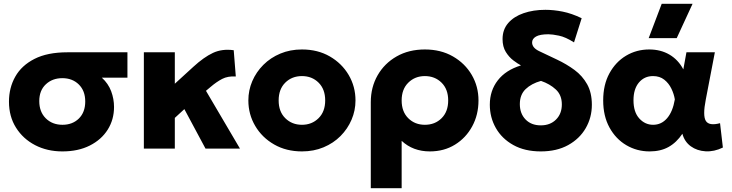

<svg xmlns="http://www.w3.org/2000/svg" viewBox="-20 -787 3877 1017"><path d="M310.5 15Q230 15 166 -18.2Q102 -51.5 64.8 -110.8Q27.5 -170 27.5 -248.5Q27.5 -322 61 -381.2Q94.5 -440.5 163 -475.2Q231.5 -510 336.5 -510H655V-375.5H519.5Q553.5 -344.5 568.8 -303.8Q584 -263 584 -220.5Q584 -153.5 550.5 -100.2Q517 -47 455.5 -16Q394 15 310.5 15ZM311 -126Q364 -126 397.8 -159.2Q431.5 -192.5 431.5 -249.5Q431.5 -306 397.5 -339.5Q363.5 -373 310 -373Q257.5 -373 222.8 -340.5Q188 -308 188 -251.5Q188 -194.5 222.5 -160.2Q257 -126 311 -126Z M742 0V-510H906V-343.5L1004.5 -433.5Q1059.5 -484 1108 -506.8Q1156.5 -529.5 1218 -521L1229 -382Q1186.5 -384.5 1156.8 -369Q1127 -353.5 1096 -327L1071 -306L1251 0H1068.5L956.5 -209L906 -162.5V0Z M1579.5 15Q1496 15 1432 -21.8Q1368 -58.5 1331.8 -120Q1295.5 -181.5 1295.5 -255Q1295.5 -308.5 1316.2 -357Q1337 -405.5 1375 -443.5Q1413 -481.5 1465 -503.2Q1517 -525 1579.5 -525Q1663 -525 1726.8 -488.2Q1790.5 -451.5 1826.8 -390Q1863 -328.5 1863 -255Q1863 -201.5 1842.2 -153Q1821.5 -104.5 1783.8 -66.5Q1746 -28.5 1694 -6.8Q1642 15 1579.5 15ZM1579.5 -126Q1632 -126 1667.2 -160.8Q1702.5 -195.5 1702.5 -255Q1702.5 -314.5 1667.5 -349.2Q1632.5 -384 1579.5 -384Q1526 -384 1491 -349.2Q1456 -314.5 1456 -255Q1456 -195.5 1491.2 -160.8Q1526.5 -126 1579.5 -126Z M1944 210V-245.5Q1944 -325 1980.2 -388.2Q2016.5 -451.5 2081 -488.2Q2145.5 -525 2230.5 -525Q2315 -525 2379 -488.2Q2443 -451.5 2478.8 -390.2Q2514.5 -329 2514.5 -255Q2514.5 -179 2481.2 -117.8Q2448 -56.5 2390 -20.8Q2332 15 2257 15Q2167.5 15 2107.5 -41V210ZM2230.5 -126Q2284 -126 2319 -160.8Q2354 -195.5 2354 -255Q2354 -314.5 2318.8 -349.2Q2283.5 -384 2230.5 -384Q2178 -384 2142.8 -349.2Q2107.5 -314.5 2107.5 -255Q2107.5 -195.5 2142.5 -160.8Q2177.5 -126 2230.5 -126Z M2844.5 15Q2759.5 15 2699 -18.8Q2638.5 -52.5 2606.5 -108.8Q2574.5 -165 2574.5 -232.5Q2574.5 -307 2616.8 -361.5Q2659 -416 2739.5 -440.5Q2722.5 -449.5 2699.5 -466.8Q2676.5 -484 2659.2 -511.8Q2642 -539.5 2642 -580Q2642 -630.5 2672 -665Q2702 -699.5 2753.5 -717.2Q2805 -735 2869 -735Q2912.5 -735 2960.2 -725.5Q3008 -716 3061 -690.5L3020.5 -562.5Q2975.5 -591 2940.5 -598.2Q2905.5 -605.5 2885 -605.5Q2840 -605.5 2819.2 -593.5Q2798.5 -581.5 2798.5 -562Q2798.5 -534.5 2834.5 -516.8Q2870.5 -499 2930 -471.5Q2981 -447.5 3023 -416.5Q3065 -385.5 3090 -340.8Q3115 -296 3115 -232Q3115 -164.5 3082.5 -108.2Q3050 -52 2989.5 -18.5Q2929 15 2844.5 15ZM2844.5 -123Q2894.5 -123 2925.2 -153.8Q2956 -184.5 2956 -234Q2956 -283.5 2924.2 -313Q2892.5 -342.5 2845.5 -358.5Q2795 -344.5 2764.2 -315Q2733.5 -285.5 2733.5 -235.5Q2733.5 -185.5 2763.8 -154.2Q2794 -123 2844.5 -123Z M3421 15Q3353.5 15 3297.5 -18Q3241.5 -51 3208.2 -111.8Q3175 -172.5 3175 -255Q3175 -338 3208 -398.5Q3241 -459 3296.2 -492Q3351.5 -525 3419 -525Q3479.5 -525 3526 -497.8Q3572.5 -470.5 3599.5 -419.5L3616 -510H3766.5L3718.5 -260Q3701.5 -174 3718.8 -146.5Q3736 -119 3794 -134.5L3809 -5.5Q3763 17 3717.8 14.5Q3672.5 12 3639.2 -12Q3606 -36 3594.5 -78.5Q3563.5 -32 3521.2 -8.5Q3479 15 3421 15ZM3439.5 -126Q3483.5 -126 3513.5 -160.8Q3543.5 -195.5 3554.5 -260.5Q3550 -289 3536.2 -317.5Q3522.5 -346 3498.5 -365Q3474.5 -384 3439 -384Q3393 -384 3364.2 -349.8Q3335.5 -315.5 3335.5 -256Q3335.5 -193.5 3366 -159.8Q3396.5 -126 3439.5 -126ZM3416 -585 3485 -767H3648.5L3564.5 -585Z"/></svg>

Font: Geologica
Style: Bold
Weight: 700
Designer: Sindre Bremnes, Frode Helland
Foundry: Monokrom Skriftforlag AS
Version: Version 1.010; ttfautohint (v1.8.4.7-5d5b);gftools[0.9.28]